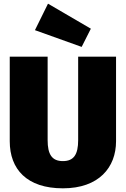

<svg xmlns="http://www.w3.org/2000/svg" viewBox="-20 -1004 684 1044"><path d="M241 -984 170 -840 424 -749 474 -848ZM611 -696H405V-242C405 -165 382 -128 322 -128C262 -128 239 -165 239 -242V-696H33V-236C33 -84 126 20 322 20C518 20 611 -94 611 -236Z"/></svg>

Font: Fira Sans Heavy
Style: Regular
Weight: 900
Designer: bBox Type GmbH & Carrois Corporate GbR & Edenspiekermann AG
Foundry: bBox Type GmbH & Carrois Corporate GbR & Edenspiekermann AG
Version: Version 4.300;PS 004.300;hotconv 1.0.88;makeotf.lib2.5.64775